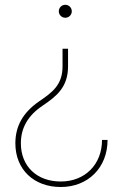

<svg xmlns="http://www.w3.org/2000/svg" viewBox="-20 -541 489 781"><path d="M256.8 -271V-342.8H234.4V-271C234.4 -194.8 191.4 -164.6 140.1 -129.4C73.2 -83.5 42.5 -27.8 42.5 42C42.5 147.9 117.2 219.7 227.1 219.7C338.4 219.7 417.5 140.6 417.5 28.3H395C395 127.9 325.7 197.3 227.1 197.3C129.9 197.3 64.9 135.3 64.9 42C64.9 -21.5 94.2 -71.3 152.8 -110.8C208.5 -148.4 256.8 -185.5 256.8 -271ZM245.6 -521.5C231 -521.5 219.2 -509.8 219.2 -495.1C219.2 -480.5 231 -468.8 245.6 -468.8C260.3 -468.8 272 -480.5 272 -495.1C272 -509.8 260.3 -521.5 245.6 -521.5Z"/></svg>

Font: Raveo Display Display Thin
Style: Regular
Weight: 100
Designer: Jakub Foglar, Rasmus Andersson (Inter)
Foundry: Jakubfoglar.com
Version: Version 1.100;Glyphs 3.2.3 (3260)